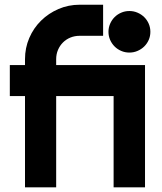

<svg xmlns="http://www.w3.org/2000/svg" viewBox="-20 -801 691 821"><path d="M220.2 0H86.9V-390.1H22V-522.9H86.9V-547.9Q86.9 -596.2 105.2 -638.7Q123.5 -681.2 155.5 -712.6Q187.5 -744.1 230 -762.5Q272.5 -780.8 320.8 -780.8H420.9V-647.9H320.8Q299.3 -647.9 281 -640.4Q262.7 -632.8 249.3 -619.4Q235.8 -606 228 -587.6Q220.2 -569.3 220.2 -547.9V-522.9H600.1V0H465.8V-390.1H220.2ZM623 -665Q623 -646.5 616 -630.4Q608.9 -614.3 596.7 -602.3Q584.5 -590.3 568.1 -583.3Q551.8 -576.2 533.2 -576.2Q514.6 -576.2 498.3 -583.3Q481.9 -590.3 470 -602.3Q458 -614.3 450.9 -630.4Q443.8 -646.5 443.8 -665Q443.8 -683.1 450.9 -699.5Q458 -715.8 470 -727.8Q481.9 -739.7 498.3 -746.8Q514.6 -753.9 533.2 -753.9Q551.8 -753.9 568.1 -746.8Q584.5 -739.7 596.7 -727.8Q608.9 -715.8 616 -699.5Q623 -683.1 623 -665Z"/></svg>

Font: Righteous
Style: Regular
Weight: 400
Version: Version 1.000